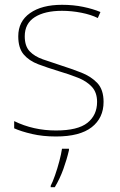

<svg xmlns="http://www.w3.org/2000/svg" viewBox="-20 -558 498 799"><path d="M411 -134Q411 -67 361.5 -28.5Q312 10 213 10Q158 10 113 -0.5Q68 -11 39 -24V-54Q119 -15 213 -15Q304 -15 344 -47Q384 -79 384 -134Q384 -173 362.5 -196.5Q341 -220 304.5 -234.5Q268 -249 224 -262Q178 -276 139.5 -290.5Q101 -305 78.5 -331.5Q56 -358 56 -407Q56 -469 105 -503.5Q154 -538 238 -538Q285 -538 326 -529.5Q367 -521 398 -508L387 -483Q359 -497 318.5 -505Q278 -513 238 -513Q166 -513 124.5 -486.5Q83 -460 83 -407Q83 -366 103.5 -344.5Q124 -323 158.5 -311Q193 -299 233 -286Q277 -272 318 -256Q359 -240 385 -212.5Q411 -185 411 -134ZM267 67Q258 106 243.5 146Q229 186 208 221H191V215Q199 200 209 171.5Q219 143 227 112.5Q235 82 238 61H267Z"/></svg>

Font: Noto Sans Kannada Thin
Style: Regular
Weight: 100
Designer: Jelle Bosma - Monotype Design Team
Foundry: Monotype Imaging Inc.
Version: Version 2.005; ttfautohint (v1.8.4.7-5d5b)